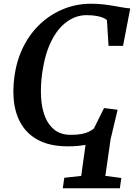

<svg xmlns="http://www.w3.org/2000/svg" viewBox="-20 -771 716 1026"><path d="M315.5 235 323.5 179 414 169 437 3.5Q419 6.5 395.8 8.8Q372.5 11 342 11Q259 11 199.8 -15.2Q140.5 -41.5 104.8 -91Q69 -140.5 57.2 -210Q45.5 -279.5 57.5 -365Q70 -453 106.2 -524Q142.5 -595 197.8 -645.8Q253 -696.5 321.5 -723.8Q390 -751 465.5 -751Q500 -751 529.5 -747.8Q559 -744.5 584.8 -740Q610.5 -735.5 633.2 -731.5Q656 -727.5 676 -726L637.5 -526H560L551.5 -663Q545.5 -670 531.2 -676Q517 -682 494.8 -686Q472.5 -690 442 -690Q386.5 -690 337.8 -655.2Q289 -620.5 254.5 -551.8Q220 -483 205.5 -381Q196 -311.5 199.5 -251.2Q203 -191 221.2 -146Q239.5 -101 273.2 -75.8Q307 -50.5 357.5 -50.5Q393 -50.5 416.2 -55Q439.5 -59.5 454.8 -67.2Q470 -75 481.5 -84L536 -193.5L608.5 -184.5L571 -27L543 169L628.5 180L620.5 235Z"/></svg>

Font: Merriweather SemiBold
Style: Italic
Weight: 600
Italic angle: -7.8°
Version: Version 2.101